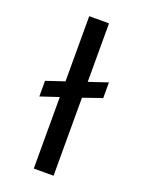

<svg xmlns="http://www.w3.org/2000/svg" viewBox="-135 -766 621 830"><g transform="rotate(20 175.5 -350.5)"><path d="M128 0V-329L44 -301V-373L128 -401V-701H219V-432L306 -461V-389L219 -359V0Z"/></g></svg>

Font: Bricolage Grotesque 12pt
Style: Regular
Weight: 400
Designer: Mathieu Triay
Foundry: Atelier Triay
Version: Version 1.001; ttfautohint (v1.8.4.7-5d5b);gftools[0.9.33.de